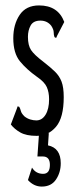

<svg xmlns="http://www.w3.org/2000/svg" viewBox="-20 -491 290 708"><path d="M115 10Q77 10 55 -2.5Q33 -15 20 -32L42 -90L45 -99L51 -97Q55 -90 57 -81.5Q59 -73 70 -62Q80 -54 91.5 -50.5Q103 -47 114 -47Q135 -47 148 -68Q161 -89 161 -125Q161 -151 152.5 -170Q144 -189 116 -208Q78 -235 53.5 -265Q29 -295 29 -350Q29 -401 52.5 -436Q76 -471 124 -471Q194 -471 217 -410L191 -360L187 -351L181 -354Q178 -362 178 -372Q178 -382 169 -396Q154 -415 129 -415Q103 -415 93 -397Q83 -379 83 -355Q83 -324 94.5 -306.5Q106 -289 139 -264Q166 -243 182.5 -227Q199 -211 207 -190Q215 -169 215 -133Q215 -57 186.5 -23.5Q158 10 115 10ZM134 197Q105 197 83 173L98 127Q112 150 139 150Q164 150 164 117Q164 86 138 86H118L124 0H160L157 45Q204 55 204 111Q204 145 186.5 171Q169 197 134 197Z"/></svg>

Font: Inconsolata UltraCondensed Medium
Style: Regular
Weight: 500
Width: 1
Monospace: yes
Designer: Raph Levien, Cyreal, Brenton Simpson
Foundry: Raph Levien, Cyreal, Google
Version: Version 3.001; ttfautohint (v1.8.2.53-6de2)